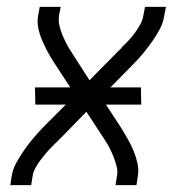

<svg xmlns="http://www.w3.org/2000/svg" viewBox="-20 -540 540 560"><path d="M10 0 14 -26Q17 -46 27.5 -65Q38 -84 50 -101.5Q62 -119 76 -135.5Q90 -152 104 -167L172 -235H83L82 -285H185L138 -357Q128 -372 119.5 -388Q111 -404 103.5 -421Q96 -438 92 -456.5Q88 -475 91 -494L96 -520H157L152 -494Q150 -479 153.5 -464.5Q157 -450 162.5 -437Q168 -424 174.5 -411.5Q181 -399 189 -387L241 -306L326 -392Q328 -394 331 -396.5Q334 -399 336 -402V-403Q347 -413 356.5 -423.5Q366 -434 374 -445Q382 -456 389 -468.5Q396 -481 398 -494L403 -520H464L459 -494Q456 -474 446 -455Q436 -436 423.5 -418.5Q411 -401 397.5 -384.5Q384 -368 369 -353L302 -285H391L392 -235H289L336 -163Q345 -148 354 -132Q363 -116 370 -99Q377 -82 381 -63.5Q385 -45 382 -26L378 0H317L321 -26Q324 -41 320 -55.5Q316 -70 311 -83Q306 -96 299.5 -108.5Q293 -121 285 -133L232 -214L148 -128Q146 -126 143 -123.5Q140 -121 137 -118V-117Q126 -107 117 -96.5Q108 -86 99.5 -75Q91 -64 84 -51.5Q77 -39 75 -26L71 0Z"/></svg>

Font: Iosevka Term Curly Light
Style: Italic
Weight: 300
Italic angle: -9°
Designer: Belleve Invis
Foundry: Belleve Invis
Version: Version 32.3.0